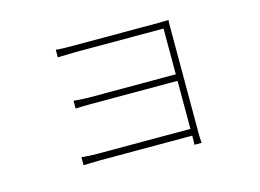

<svg xmlns="http://www.w3.org/2000/svg" viewBox="-81 -677 1163 859"><g transform="rotate(-15 500.0 -247.5)"><path d="M755.9 38.1H722.7Q723.6 30.3 723.6 -1V-3.9H298.8Q279.3 -3.9 252.4 -2.9Q225.6 -2 219.7 -2V-39.1Q251 -35.2 297.9 -35.2H723.6V-257.8H321.3Q282.2 -257.8 251 -255.9V-292Q301.8 -288.1 320.3 -288.1H723.6V-500H314.5Q306.6 -500 272.5 -499Q238.3 -498 233.4 -498V-533.2Q251 -530.3 314.5 -530.3H708Q720.7 -530.3 735.8 -530.8Q751 -531.2 754.9 -531.2Q753.9 -523.4 753.9 -497.1V-2Q753.9 14.6 755.9 38.1Z"/></g></svg>

Font: GenEi Gothic M ExtraLight
Style: Regular
Weight: 200
Designer: o_tamon (Modified); [Source Han Sans]
Ryoko NISHIZUKA  (kana & ideographs); Paul D. Hunt (Latin, Greek & Cyrillic); Wenl
Version: Version 1.1a;Original Version 1.004